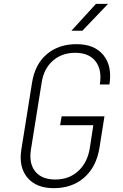

<svg xmlns="http://www.w3.org/2000/svg" viewBox="-20 -970 640 1000"><path d="M260 10Q169 10 123 -44.5Q77 -99 91 -190L147 -540Q162 -635 223.5 -687.5Q285 -740 379 -740Q472 -740 518.5 -683Q565 -626 550 -530H500Q512 -607 477.5 -651Q443 -695 372 -695Q302 -695 255 -653.5Q208 -612 197 -540L141 -190Q130 -118 164 -76.5Q198 -35 268 -35Q340 -35 388 -79.5Q436 -124 448 -200L466 -318H293L301 -364H524L498 -200Q482 -101 419 -45.5Q356 10 260 10ZM352 -810 480 -950H543L409 -810Z"/></svg>

Font: JetBrains Mono NL Thin
Style: Italic
Weight: 100
Italic angle: -9°
Monospace: yes
Designer: Philipp Nurullin, Konstantin Bulenkov
Foundry: JetBrains
Version: Version 2.305; ttfautohint (v1.8.4.7-5d5b)